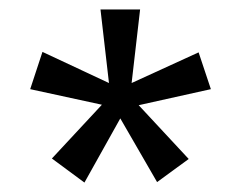

<svg xmlns="http://www.w3.org/2000/svg" viewBox="-20 -780 511 407"><path d="M44 -591 70 -670 211 -604 193 -760H277L259 -604L401 -669L427 -591L274 -557L380 -443L313 -394L235 -529L159 -393L90 -444L196 -558Z"/></svg>

Font: Volkhov
Style: Regular
Weight: 400
Designer: Cyreal (www.cyreal.org)
Foundry: Cyreal (www.cyreal.org)
Version: Version 1.010